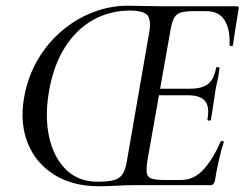

<svg xmlns="http://www.w3.org/2000/svg" viewBox="-20 -647 854 671"><path d="M327 4Q233 4 168.5 -37Q104 -78 76.5 -148Q49 -218 64 -305Q77 -379 112 -438.5Q147 -498 197 -540Q247 -582 306 -604.5Q365 -627 426 -627Q451 -627 487.5 -626Q524 -625 555 -625H808Q816 -625 814 -616Q811 -598 807 -573.5Q803 -549 799.5 -526Q796 -503 794 -489Q793 -485 787.5 -486Q782 -487 782 -490Q785 -543 765.5 -575.5Q746 -608 700 -608H657Q627 -608 611.5 -603Q596 -598 588.5 -584.5Q581 -571 576 -543L495 -85Q491 -57 493 -42.5Q495 -28 509.5 -23Q524 -18 553 -18H613Q658 -18 691.5 -55Q725 -92 751 -152Q752 -155 758 -154Q764 -153 762 -150Q753 -123 744.5 -85Q736 -47 731 -15Q729 -7 725.5 -3.5Q722 0 714 0H451Q420 0 386 2Q352 4 327 4ZM320 -12Q353 -12 374 -16.5Q395 -21 406.5 -36Q418 -51 423 -82L501 -531Q509 -574 496.5 -592Q484 -610 433 -610Q365 -610 306.5 -578Q248 -546 207.5 -482.5Q167 -419 151 -327Q136 -238 152 -167Q168 -96 211 -54Q254 -12 320 -12ZM717 -229Q716 -225 710 -225.5Q704 -226 705 -230Q713 -274 696.5 -294Q680 -314 638 -314H503L506 -337H645Q686 -337 707 -353.5Q728 -370 735 -409Q736 -413 742 -412.5Q748 -412 747 -407Q743 -378 739 -361Q735 -344 732 -325Q728 -302 725 -279Q722 -256 717 -229Z"/></svg>

Font: Cormorant Garamond Light Medium
Style: Italic
Weight: 500
Italic angle: -10°
Version: Version 4.001